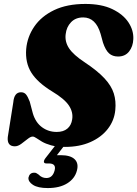

<svg xmlns="http://www.w3.org/2000/svg" viewBox="-20 -734 697 975"><path d="M310.5 12Q268 12 239.8 4Q211.5 -4 193.5 -14.5Q175.5 -25 164.5 -32.8Q153.5 -40.5 146 -40.5Q135.5 -40.5 120.2 -28.2Q105 -16 88 -3.5Q71 9 55.5 9Q15 9 19.5 -38L47.5 -214.5Q52 -265.5 86.5 -265.5Q103 -265.5 112.2 -254.2Q121.5 -243 131 -218L147 -157.5Q161 -111.5 193.5 -87.8Q226 -64 268 -64Q302 -64 322 -80.8Q342 -97.5 346.5 -127.5Q352.5 -164 330 -198Q307.5 -232 245 -269.5Q171 -314.5 139.2 -365Q107.5 -415.5 113 -485Q118.5 -547 154.2 -599.2Q190 -651.5 255.2 -682.8Q320.5 -714 413.5 -714Q495.5 -714 550.2 -687.8Q605 -661.5 632 -620.8Q659 -580 657 -535.5Q655.5 -498 635.5 -472.5Q615.5 -447 579.5 -447Q551.5 -447 533.8 -463Q516 -479 503 -517.5L491 -561.5Q466.5 -645.5 402.5 -645.5Q364 -645.5 340.8 -621.2Q317.5 -597 313.5 -560.5Q308.5 -522.5 330.5 -489Q352.5 -455.5 409.5 -418Q475 -374.5 510.5 -336.2Q546 -298 558 -259.2Q570 -220.5 565.5 -175.5Q560.5 -122 527.5 -79.5Q494.5 -37 439 -12.5Q383.5 12 310.5 12ZM270 -7H316L269 54Q277.5 54 288 54Q338 54 359.2 74.8Q380.5 95.5 370.5 132.5Q360 173 321.5 197Q283 221 222.5 221Q172.5 221 147.5 204.8Q122.5 188.5 124.5 168Q130 143.5 152.5 143Q160 142.5 165.2 145.5Q170.5 148.5 176 152.5Q192.5 170 215.5 170Q247.5 170 257.5 131Q266.5 96 228 96H216Q204 96 203 88.5Q202 81 210.5 69.5Z"/></svg>

Font: Fraunces 72pt S050 Black
Style: Italic
Weight: 900
Italic angle: -16°
Version: Version 1.000; ttfautohint (v1.8.3)